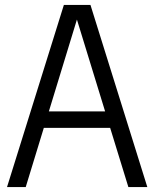

<svg xmlns="http://www.w3.org/2000/svg" viewBox="-20 -760 627 780"><path d="M8.5 0 239.5 -740H347.5L578.5 0H501.5L427.5 -240.5H158L84.5 0ZM178.5 -307.5H407L292.5 -680.5Z"/></svg>

Font: Encode Sans Condensed Condensed
Style: Regular
Weight: 400
Width: 3
Designer: Multiple Designers
Foundry: Impallari Type
Version: Version 3.000; ttfautohint (v1.8.3) -l 8 -r 50 -G 200 -x 14 